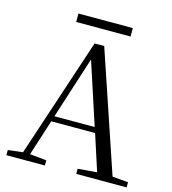

<svg xmlns="http://www.w3.org/2000/svg" viewBox="-125 -976 968 1078"><g transform="rotate(15 359.0 -436.5)"><path d="M12 0V-30L98 -40L328 -734H384L619 -38L711 -30V0H418V-30L529 -39L461 -249H206L139 -40L236 -30V0ZM450 -281 332 -642 216 -281ZM197 -824V-873H513V-824Z"/></g></svg>

Font: Early Summer Mincho
Style: Regular
Weight: 400
Designer: GuiWonder
Version: Version 1.002